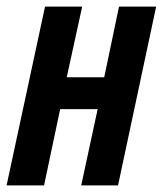

<svg xmlns="http://www.w3.org/2000/svg" viewBox="-26 -564 495 584"><path d="M108 0 157 -232H271L221 0H333L449 -544H336L291 -329H177L224 -544H111L-6 0Z"/></svg>

Font: Noto Sans Display Condensed
Style: Bold Italic
Weight: 700
Width: 3
Designer: Monotype Design team
Foundry: Monotype Imaging Inc.
Version: 1.000